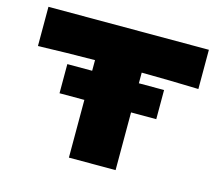

<svg xmlns="http://www.w3.org/2000/svg" viewBox="-102 -860 1144 993"><g transform="rotate(15 469.5 -363.0)"><path d="M899 -516Q742 -521 594 -522V-465H729V-309H594V0H344V-309H211V-465H344V-522Q195 -521 40 -516V-726H899Z"/></g></svg>

Font: Mantou Sans
Style: Regular
Weight: 400
Designer: Mant0u / artakana
Foundry: Mant0u / artakana
Version: Version 1.001;October 22, 2023;FontCreator 14.0.0.2901 64-bi